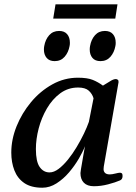

<svg xmlns="http://www.w3.org/2000/svg" viewBox="-20 -854 629 888"><path d="M175.8 14.2Q124 14.2 92.5 -7.3Q61 -28.8 46.6 -65.9Q32.2 -103 32.2 -148.4Q32.2 -209 56.6 -269.8Q81.1 -330.6 123.5 -381.6Q166 -432.6 221.7 -463.6Q277.3 -494.6 340.3 -494.6Q383.8 -494.6 408.7 -484.6Q433.6 -474.6 456.1 -458Q471.7 -466.8 488 -477.5Q504.4 -488.3 515.6 -488.3Q520.5 -488.3 524.7 -485.1Q528.8 -481.9 528.3 -474.1L460 -84Q459 -76.2 459 -71.8Q459 -60.5 466.1 -54Q473.1 -47.4 487.8 -47.4Q498 -47.4 513.2 -51.3Q528.3 -55.2 534.7 -55.2Q539.6 -55.2 543.2 -52.5Q546.9 -49.8 546.9 -40Q546.9 -32.7 543.9 -27.3Q541 -22 534.7 -19.5Q513.7 -10.3 480.2 -1.5Q446.8 7.3 414.1 7.3Q383.8 7.3 367.9 -8.8Q352.1 -24.9 352.1 -53.7Q352.1 -57.1 354.5 -71.8Q356.9 -86.4 360.4 -106.4Q363.8 -126.5 367.2 -146Q370.6 -165.5 373 -177.7Q363.8 -153.3 344.7 -120.6Q325.7 -87.9 299.6 -57.1Q273.4 -26.4 241.7 -6.1Q210 14.2 175.8 14.2ZM209 -56.6Q229.5 -56.6 251.2 -73Q272.9 -89.4 294.4 -116Q315.9 -142.6 334.7 -174.1Q353.5 -205.6 368.2 -236.1Q382.8 -266.6 391.1 -290.5L412.6 -399.4Q406.7 -419.9 390.6 -434.6Q374.5 -449.2 341.3 -449.2Q294.9 -449.2 258.5 -422.4Q222.2 -395.5 197 -352.5Q171.9 -309.6 158.9 -260Q146 -210.4 146 -164.6Q146 -106.4 163.6 -81.5Q181.2 -56.6 209 -56.6ZM444.8 -571.3Q419.9 -571.3 407.5 -586.2Q395 -601.1 395 -625Q395 -633.3 396.5 -641.1Q401.9 -671.4 419.4 -691.2Q437 -710.9 465.3 -710.9Q489.7 -710.9 502.4 -696Q515.1 -681.2 515.1 -656.7Q515.1 -653.3 514.9 -649.2Q514.6 -645 513.7 -641.1Q508.3 -611.3 490.7 -591.3Q473.1 -571.3 444.8 -571.3ZM232.9 -571.3Q208.5 -571.3 195.8 -586.2Q183.1 -601.1 183.1 -625Q183.1 -633.3 184.6 -641.1Q189.9 -671.4 207.5 -691.2Q225.1 -710.9 253.4 -710.9Q277.8 -710.9 290.5 -696Q303.2 -681.2 303.2 -656.7Q303.2 -653.3 303 -649.2Q302.7 -645 301.8 -641.1Q296.4 -611.3 278.8 -591.3Q261.2 -571.3 232.9 -571.3ZM226.1 -768.1 236.8 -834H523.4L513.2 -768.1Z"/></svg>

Font: Gelasio Medium
Style: Italic
Weight: 500
Italic angle: -8.5°
Designer: Eben Sorkin
Foundry: Eben Sorkin
Version: Version 1.008